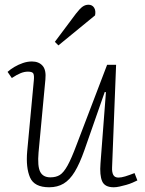

<svg xmlns="http://www.w3.org/2000/svg" viewBox="-20 -778 613 812"><path d="M12 -474Q24 -485 41 -495Q58 -505 77 -511.5Q96 -518 115 -518Q144 -518 160 -500Q176 -482 172 -442L143 -133Q138 -75 150 -51.5Q162 -28 193 -28Q217 -28 233 -38Q249 -48 265.5 -77.5Q282 -107 304 -166L433 -504H471L454 -70Q453 -50 459 -38.5Q465 -27 481 -27Q493 -27 509.5 -32Q526 -37 549 -46L561 -15Q553 -11 540.5 -5.5Q528 0 513.5 4Q499 8 485.5 11Q472 14 461 14Q423 14 412 -11.5Q401 -37 405 -87L428 -388L423 -389L337 -143Q317 -86 296 -51.5Q275 -17 249 -1.5Q223 14 188 14Q125 14 107 -27.5Q89 -69 95 -138L123 -437Q125 -457 121.5 -466Q118 -475 98 -475Q83 -475 67 -468.5Q51 -462 30 -448ZM301 -720Q318 -742 329.5 -750Q341 -758 354 -758Q370 -758 378 -745.5Q386 -733 382 -713L227 -586L212 -601Z"/></svg>

Font: Literata 18pt ExtraLight
Style: Italic
Weight: 250
Italic angle: -2°
Designer: Latin by Veronika Burian and Jose Scaglione. Greek by Irene Vlachou. Cyrillic by Vera Evstafieva
Foundry: TypeTogether
Version: Version 3.103;gftools[0.9.29]